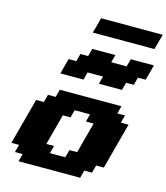

<svg xmlns="http://www.w3.org/2000/svg" viewBox="-170 -1377 1300 1505"><g transform="rotate(15 480.0 -625.0)"><path d="M125 0H625L641.6 -62.5H704.1L721.2 -125H783.7Q800.8 -187.5 833.7 -312.5Q866.7 -437.5 883.8 -500H821.3L838.4 -562.5H775.9L792.5 -625H292.5L275.9 -562.5H213.4L196.3 -500H133.8Q117.2 -437.5 83.7 -312.5Q50.3 -187.5 33.7 -125H96.2L79.1 -62.5H141.6ZM471.2 -125H346.2L362.8 -187.5H300.3Q311.5 -229 333.7 -312.3Q356 -395.5 367.2 -437.5H429.7L446.3 -500H571.3L554.7 -437.5H617.2Q606 -396 583.7 -312.5Q561.5 -229 550.3 -187.5H487.8ZM576.2 -750H763.7L780.3 -812.5H842.8L859.4 -875H921.9Q927.7 -896 939 -937.5Q950.2 -979 955.6 -1000H768.1L751 -937.5H626L643.1 -1000H455.6L438.5 -937.5H376L359.4 -875H296.9Q291 -854 280 -812.5Q269 -771 263.7 -750H451.2L467.8 -812.5H592.8ZM426.3 -1125H926.3Q932.1 -1146 943.4 -1187.5Q954.6 -1229 960 -1250H460Q454.6 -1229 443.4 -1187.5Q432.1 -1146 426.3 -1125Z"/></g></svg>

Font: Faithful 32x
Style: BoldOblique
Weight: 400
Foundry: Faithful Resource Pack
Version: Version 1.0; January 27, 2023